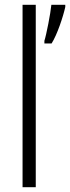

<svg xmlns="http://www.w3.org/2000/svg" viewBox="-20 -780 292 800"><path d="M129 0V-760H74V0ZM252 -751V-760H194C191 -726 173 -634 165 -610V-599H195C218 -635 243 -710 252 -751Z"/></svg>

Font: Noto Sans Thai Cond Light
Style: Regular
Weight: 300
Width: 3
Designer: Monotype Design Team
Foundry: Monotype Imaging Inc.
Version: Version 2.002